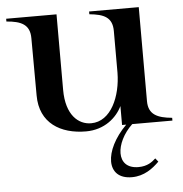

<svg xmlns="http://www.w3.org/2000/svg" viewBox="-52 -550 790 828"><g transform="rotate(-5 343.0 -136.0)"><path d="M306 14C387 14 440 -34 463 -82V0H481C377 104 373 228 486 228C539 228 577 199 605 171L593 156C578 170 557 187 518 187C418 187 429 74 507 0H681V-12C617 -18 579 -35 579 -93V-500H364V-488C427 -482 463 -466 463 -407V-226C462 -126 418 -19 331 -19C276 -19 223 -64 223 -173V-500H5V-488C69 -483 106 -466 106 -407L107 -159C107 -39 196 14 306 14Z"/></g></svg>

Font: Sprat Medium
Style: Regular
Weight: 500
Designer: Ethan Nakache
Foundry: Collletttivo
Version: Version 2.000;Glyphs 3.2 (3217)